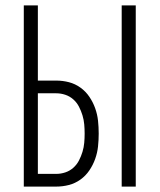

<svg xmlns="http://www.w3.org/2000/svg" viewBox="-20 -690 590 710"><path d="M430 0V-670H482V0ZM68 0V-670H120V-392H188Q212 -392 235 -386Q258 -380 277.5 -366Q297 -352 310.5 -332Q324 -312 332 -289.5Q340 -267 342.5 -243.5Q345 -220 345 -196Q345 -172 342.5 -148.5Q340 -125 332 -102.5Q324 -80 310.5 -60Q297 -40 277.5 -26Q258 -12 235 -6Q212 0 188 0ZM120 -47H188Q205 -47 221.5 -52.5Q238 -58 251 -69.5Q264 -81 272 -96.5Q280 -112 285 -128.5Q290 -145 291.5 -162Q293 -179 293 -196Q293 -213 291.5 -230Q290 -247 285 -263.5Q280 -280 272 -295.5Q264 -311 251 -322.5Q238 -334 221.5 -339.5Q205 -345 188 -345H120Z"/></svg>

Font: Lode Dark Term
Style: Regular
Weight: 400
Monospace: yes
Designer: Belleve Invis
Foundry: Belleve Invis
Version: Version 29.2.0